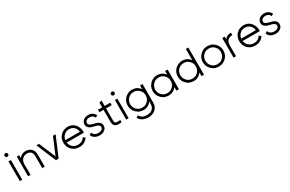

<svg xmlns="http://www.w3.org/2000/svg" viewBox="213 -2431 6611 4375"><g transform="rotate(-30 3518.0 -244.0)"><path d="M109.4 -613.3Q108.4 -613.3 107.4 -613.3Q105.5 -613.3 104.5 -613.3Q99.6 -614.3 94.7 -616.2Q90.8 -617.2 85.9 -619.1Q81.1 -623 77.1 -626Q73.2 -629.9 69.3 -634.8Q62.5 -646.5 61.5 -660.2Q61.5 -673.8 68.4 -684.6Q72.3 -689.5 76.2 -693.4Q80.1 -698.2 85 -701.2Q94.7 -706.1 102.5 -707Q111.3 -707 109.4 -707Q115.2 -707 121.1 -706.1Q127 -704.1 132.8 -701.2Q137.7 -698.2 141.6 -694.3Q146.5 -690.4 149.4 -685.5Q155.3 -676.8 156.2 -667Q157.2 -664.1 157.2 -660.2Q157.2 -654.3 155.3 -647.5Q154.3 -644.5 153.3 -642.6Q152.3 -639.6 150.4 -636.7Q148.4 -633.8 146.5 -631.8Q144.5 -628.9 142.6 -627Q142.6 -627 142.6 -627Q142.6 -627 142.6 -627Q139.6 -624 136.7 -622.1Q134.8 -620.1 131.8 -619.1Q128.9 -617.2 126 -616.2Q123 -615.2 120.1 -614.3Q115.2 -613.3 112.3 -613.3Q109.4 -613.3 109.4 -613.3ZM77.1 0Q77.1 -17.6 77.1 -36.1Q77.1 -53.7 77.1 -71.3Q77.1 -110.4 77.1 -149.4Q77.1 -188.5 77.1 -227.5Q77.1 -266.6 77.1 -305.7Q77.1 -344.7 77.1 -383.8Q77.1 -414.1 77.1 -445.3Q77.1 -476.6 77.1 -507.8Q79.1 -507.8 81.1 -507.8Q83 -507.8 84 -507.8Q89.8 -507.8 95.7 -507.8Q101.6 -507.8 107.4 -507.8Q111.3 -507.8 115.2 -507.8Q119.1 -507.8 123 -507.8Q127.9 -507.8 132.8 -507.8Q136.7 -507.8 141.6 -507.8Q141.6 -505.9 141.6 -503.9Q141.6 -502 141.6 -500Q141.6 -443.4 141.6 -386.7Q141.6 -329.1 141.6 -272.5Q141.6 -233.4 141.6 -194.3Q141.6 -155.3 141.6 -116.2Q141.6 -85.9 141.6 -54.7Q141.6 -23.4 141.6 7.8Q139.6 7.8 137.7 7.8Q136.7 7.8 134.8 7.8Q128.9 7.8 123 7.8Q117.2 7.8 111.3 7.8Q107.4 7.8 103.5 7.8Q99.6 7.8 95.7 7.8Q90.8 7.8 86.9 7.8Q82 7.8 77.1 7.8Q77.1 5.9 77.1 3.9Q77.1 2 77.1 0Z M360.4 -432.6Q368.2 -444.3 377 -454.1Q386.7 -463.9 396.5 -473.6Q410.2 -484.4 424.8 -492.2Q439.5 -501 455.1 -506.8Q468.8 -510.7 481.4 -513.7Q495.1 -516.6 508.8 -517.6Q511.7 -517.6 513.7 -517.6Q516.6 -518.6 519.5 -518.6Q520.5 -518.6 524.4 -518.6Q529.3 -518.6 532.2 -518.6Q538.1 -518.6 544.9 -517.6Q550.8 -517.6 556.6 -517.6Q579.1 -514.6 599.6 -508.8Q620.1 -502.9 639.6 -492.2Q660.2 -480.5 675.8 -463.9Q692.4 -448.2 705.1 -428.7Q726.6 -389.6 730.5 -349.6Q733.4 -308.6 733.4 -265.6Q733.4 -239.3 733.4 -212.9Q733.4 -186.5 733.4 -161.1Q733.4 -135.7 733.4 -111.3Q733.4 -86.9 733.4 -61.5Q733.4 -44.9 733.4 -27.3Q733.4 -9.8 733.4 7.8Q731.4 7.8 730.5 7.8Q728.5 7.8 726.6 7.8Q720.7 7.8 714.8 7.8Q709 7.8 703.1 7.8Q699.2 7.8 695.3 7.8Q691.4 7.8 687.5 7.8Q682.6 7.8 677.7 7.8Q672.9 7.8 668 7.8Q668 5.9 668 3.9Q668 2 668 0Q668 -35.2 668 -70.3Q668 -106.4 668 -141.6Q668 -166 668 -189.5Q668 -213.9 668 -238.3Q668 -276.4 668 -314.5Q668 -353.5 651.4 -388.7Q643.6 -403.3 632.8 -415Q622.1 -426.8 608.4 -435.5Q582 -451.2 555.7 -453.1Q530.3 -455.1 528.3 -455.1Q504.9 -454.1 484.4 -450.2Q463.9 -445.3 443.4 -434.6Q424.8 -423.8 410.2 -408.2Q395.5 -393.6 384.8 -375Q357.4 -321.3 358.4 -257.8Q360.4 -194.3 360.4 -136.7Q360.4 -115.2 360.4 -94.7Q360.4 -73.2 360.4 -52.7Q360.4 -37.1 360.4 -22.5Q360.4 -7.8 360.4 7.8Q358.4 7.8 357.4 7.8Q355.5 7.8 353.5 7.8Q347.7 7.8 341.8 7.8Q335.9 7.8 330.1 7.8Q326.2 7.8 322.3 7.8Q318.4 7.8 314.5 7.8Q310.5 7.8 305.7 7.8Q300.8 7.8 295.9 7.8Q295.9 5.9 295.9 3.9Q295.9 2 295.9 0Q295.9 -56.6 295.9 -113.3Q295.9 -170.9 295.9 -227.5Q295.9 -266.6 295.9 -305.7Q295.9 -344.7 295.9 -383.8Q295.9 -414.1 295.9 -445.3Q295.9 -476.6 295.9 -507.8Q297.9 -507.8 299.8 -507.8Q301.8 -507.8 303.7 -507.8Q308.6 -507.8 314.5 -507.8Q320.3 -507.8 326.2 -507.8Q330.1 -507.8 334 -507.8Q337.9 -507.8 341.8 -507.8Q346.7 -507.8 351.6 -507.8Q356.4 -507.8 360.4 -507.8Q360.4 -505.9 360.4 -503.9Q360.4 -502 360.4 -500Q360.4 -489.3 360.4 -478.5Q360.4 -467.8 360.4 -457Q360.4 -452.1 360.4 -447.3Q360.4 -442.4 360.4 -437.5Q360.4 -435.5 360.4 -434.6Q360.4 -433.6 360.4 -432.6Z M1063.5 -71.3Q1083 -118.2 1102.5 -165Q1123 -211.9 1142.6 -258.8Q1157.2 -293.9 1171.9 -328.1Q1186.5 -363.3 1201.2 -398.4Q1212.9 -425.8 1224.6 -453.1Q1236.3 -480.5 1247.1 -507.8Q1249 -507.8 1250 -507.8Q1251 -507.8 1252 -507.8Q1253.9 -507.8 1255.9 -507.8Q1257.8 -507.8 1259.8 -507.8Q1263.7 -507.8 1268.6 -507.8Q1272.5 -507.8 1276.4 -507.8Q1280.3 -507.8 1285.2 -507.8Q1289.1 -507.8 1293 -507.8Q1298.8 -507.8 1303.7 -507.8Q1309.6 -507.8 1314.5 -507.8Q1315.4 -506.8 1316.4 -505.9Q1314.5 -502.9 1312.5 -497.1Q1288.1 -440.4 1264.6 -383.8Q1240.2 -326.2 1216.8 -269.5Q1200.2 -230.5 1183.6 -191.4Q1167 -152.3 1150.4 -114.3Q1137.7 -83 1125 -52.7Q1112.3 -22.5 1099.6 7.8Q1098.6 7.8 1096.7 7.8Q1095.7 7.8 1094.7 7.8Q1087.9 7.8 1080.1 7.8Q1073.2 7.8 1066.4 7.8Q1061.5 7.8 1057.6 7.8Q1052.7 7.8 1047.9 7.8Q1043 7.8 1038.1 7.8Q1033.2 7.8 1028.3 7.8Q1028.3 6.8 1027.3 4.9Q1027.3 3.9 1026.4 2.9Q1002 -53.7 978.5 -110.4Q954.1 -168 929.7 -224.6Q913.1 -263.7 897.5 -302.7Q880.9 -341.8 864.3 -380.9Q850.6 -412.1 837.9 -443.4Q824.2 -474.6 810.5 -505.9Q811.5 -505.9 812.5 -507.8Q815.4 -507.8 821.3 -507.8Q827.1 -507.8 834 -507.8Q839.8 -507.8 845.7 -507.8Q850.6 -507.8 854.5 -507.8Q858.4 -507.8 863.3 -507.8Q867.2 -507.8 872.1 -507.8Q876 -507.8 880.9 -507.8Q880.9 -506.8 881.8 -504.9Q881.8 -503.9 882.8 -502.9Q903.3 -452.1 924.8 -401.4Q946.3 -349.6 967.8 -298.8Q982.4 -264.6 997.1 -229.5Q1011.7 -194.3 1026.4 -159.2Q1031.2 -147.5 1036.1 -135.7Q1041 -125 1045.9 -113.3Q1050.8 -102.5 1054.7 -91.8Q1058.6 -82 1063.5 -71.3Z M1441.4 -216.8Q1445.3 -193.4 1453.1 -171.9Q1460 -150.4 1473.6 -129.9Q1486.3 -111.3 1502.9 -96.7Q1518.6 -82 1538.1 -70.3Q1582 -46.9 1616.2 -45.9Q1651.4 -44.9 1644.5 -44.9Q1665 -44.9 1684.6 -47.9Q1704.1 -50.8 1723.6 -57.6Q1737.3 -63.5 1750 -70.3Q1761.7 -78.1 1773.4 -86.9Q1787.1 -98.6 1796.9 -111.3Q1806.6 -123 1815.4 -138.7Q1816.4 -137.7 1818.4 -136.7Q1820.3 -135.7 1821.3 -134.8Q1827.1 -130.9 1832 -127.9Q1837.9 -125 1842.8 -122.1Q1846.7 -120.1 1849.6 -118.2Q1853.5 -115.2 1856.4 -113.3Q1860.4 -111.3 1864.3 -109.4Q1868.2 -106.4 1872.1 -104.5Q1871.1 -102.5 1870.1 -101.6Q1869.1 -99.6 1868.2 -98.6Q1854.5 -78.1 1839.8 -61.5Q1825.2 -44.9 1805.7 -30.3Q1788.1 -18.6 1770.5 -9.8Q1752.9 -1 1733.4 5.9Q1704.1 13.7 1681.6 16.6Q1659.2 18.6 1643.6 18.6Q1605.5 16.6 1571.3 9.8Q1537.1 2 1503.9 -15.6Q1475.6 -33.2 1452.1 -54.7Q1429.7 -77.1 1411.1 -105.5Q1374 -169.9 1373 -246.1Q1373 -248 1373 -249Q1373 -324.2 1407.2 -387.7Q1423.8 -416 1446.3 -439.5Q1467.8 -461.9 1495.1 -480.5Q1515.6 -492.2 1536.1 -499Q1556.6 -506.8 1575.2 -510.7Q1609.4 -518.6 1629.9 -518.6Q1650.4 -518.6 1639.6 -518.6Q1646.5 -518.6 1654.3 -517.6Q1661.1 -517.6 1668 -517.6Q1696.3 -513.7 1722.7 -505.9Q1748 -497.1 1772.5 -482.4Q1800.8 -463.9 1822.3 -439.5Q1843.8 -415 1860.4 -385.7Q1877.9 -351.6 1886.7 -313.5Q1894.5 -283.2 1894.5 -252Q1894.5 -244.1 1893.6 -237.3Q1893.6 -234.4 1893.6 -232.4Q1893.6 -230.5 1893.6 -228.5Q1893.6 -225.6 1893.6 -222.7Q1893.6 -219.7 1893.6 -216.8Q1891.6 -216.8 1889.6 -216.8Q1887.7 -216.8 1885.7 -216.8Q1831.1 -216.8 1776.4 -216.8Q1721.7 -216.8 1667 -216.8Q1630.9 -216.8 1594.7 -216.8Q1558.6 -216.8 1522.5 -216.8Q1512.7 -216.8 1502 -216.8Q1491.2 -216.8 1480.5 -216.8Q1470.7 -216.8 1460.9 -216.8Q1451.2 -216.8 1441.4 -216.8ZM1441.4 -280.3Q1463.9 -280.3 1486.3 -280.3Q1508.8 -280.3 1530.3 -280.3Q1564.5 -280.3 1597.7 -280.3Q1631.8 -280.3 1665 -280.3Q1706.1 -280.3 1746.1 -280.3Q1786.1 -280.3 1826.2 -280.3Q1823.2 -306.6 1815.4 -330.1Q1807.6 -353.5 1793 -376Q1781.2 -393.6 1765.6 -407.2Q1750 -420.9 1732.4 -431.6Q1695.3 -451.2 1666 -453.1Q1636.7 -455.1 1639.6 -455.1Q1611.3 -455.1 1585.9 -448.2Q1559.6 -442.4 1535.2 -428.7Q1516.6 -417 1501 -401.4Q1485.4 -386.7 1472.7 -368.2Q1461.9 -350.6 1454.1 -333Q1447.3 -314.5 1443.4 -294.9Q1442.4 -291 1442.4 -287.1Q1441.4 -284.2 1441.4 -280.3Z M2174.8 -518.6Q2195.3 -517.6 2214.8 -514.6Q2234.4 -511.7 2253.9 -504.9Q2270.5 -498 2284.2 -489.3Q2298.8 -480.5 2311.5 -468.8Q2326.2 -455.1 2335.9 -440.4Q2346.7 -425.8 2354.5 -408.2Q2352.5 -407.2 2351.6 -406.2Q2349.6 -405.3 2348.6 -404.3Q2343.8 -401.4 2338.9 -398.4Q2333 -395.5 2328.1 -392.6Q2325.2 -390.6 2321.3 -388.7Q2318.4 -386.7 2314.5 -385.7Q2310.5 -382.8 2306.6 -380.9Q2302.7 -378.9 2298.8 -376Q2298.8 -376 2298.8 -376Q2297.9 -378.9 2295.9 -383.8Q2290 -396.5 2283.2 -407.2Q2275.4 -417 2265.6 -425.8Q2256.8 -432.6 2248 -437.5Q2239.3 -442.4 2229.5 -446.3Q2205.1 -454.1 2186.5 -455.1Q2168 -455.1 2174.8 -455.1Q2159.2 -455.1 2144.5 -452.1Q2129.9 -450.2 2115.2 -444.3Q2104.5 -438.5 2094.7 -431.6Q2085 -424.8 2077.1 -415Q2069.3 -404.3 2065.4 -391.6Q2062.5 -378.9 2062.5 -369.1Q2062.5 -367.2 2062.5 -365.2Q2062.5 -363.3 2062.5 -361.3Q2063.5 -352.5 2066.4 -344.7Q2070.3 -336.9 2075.2 -331.1Q2084 -320.3 2094.7 -314.5Q2105.5 -307.6 2117.2 -301.8Q2147.5 -289.1 2180.7 -281.2Q2212.9 -274.4 2245.1 -265.6Q2253.9 -262.7 2262.7 -259.8Q2271.5 -256.8 2280.3 -252.9Q2301.8 -243.2 2321.3 -227.5Q2340.8 -211.9 2352.5 -189.5Q2355.5 -182.6 2358.4 -175.8Q2360.4 -168.9 2362.3 -162.1Q2365.2 -146.5 2365.2 -131.8Q2365.2 -118.2 2362.3 -104.5Q2357.4 -76.2 2340.8 -51.8Q2327.1 -35.2 2311.5 -22.5Q2295.9 -9.8 2276.4 -1Q2243.2 13.7 2212.9 16.6Q2182.6 18.6 2178.7 18.6Q2155.3 17.6 2131.8 14.6Q2109.4 10.7 2086.9 2.9Q2069.3 -3.9 2054.7 -12.7Q2039.1 -22.5 2025.4 -34.2Q2009.8 -48.8 1998 -66.4Q1987.3 -83 1979.5 -103.5Q1980.5 -104.5 1982.4 -104.5Q1983.4 -105.5 1985.4 -106.4Q1990.2 -109.4 1995.1 -112.3Q2001 -115.2 2005.9 -118.2Q2008.8 -120.1 2012.7 -122.1Q2015.6 -125 2019.5 -127Q2023.4 -128.9 2027.3 -130.9Q2031.2 -133.8 2035.2 -135.7Q2036.1 -135.7 2036.1 -135.7Q2037.1 -132.8 2039.1 -127Q2043.9 -114.3 2050.8 -103.5Q2057.6 -91.8 2068.4 -82Q2078.1 -73.2 2088.9 -67.4Q2098.6 -60.5 2111.3 -55.7Q2123 -51.8 2134.8 -48.8Q2147.5 -45.9 2159.2 -44.9Q2162.1 -44.9 2164.1 -44.9Q2166 -44.9 2168.9 -44.9Q2169.9 -44.9 2173.8 -44.9Q2177.7 -44.9 2178.7 -44.9Q2195.3 -44.9 2210.9 -46.9Q2226.6 -49.8 2242.2 -54.7Q2253.9 -59.6 2264.6 -66.4Q2274.4 -72.3 2283.2 -82Q2298.8 -100.6 2300.8 -126Q2301.8 -151.4 2287.1 -170.9Q2279.3 -178.7 2270.5 -184.6Q2261.7 -191.4 2252 -196.3Q2235.4 -204.1 2223.6 -208Q2211.9 -211.9 2199.2 -214.8Q2178.7 -219.7 2158.2 -225.6Q2137.7 -230.5 2117.2 -236.3Q2108.4 -239.3 2098.6 -242.2Q2089.8 -245.1 2081.1 -249Q2056.6 -260.7 2043.9 -272.5Q2031.2 -283.2 2030.3 -283.2Q2024.4 -290 2019.5 -296.9Q2014.6 -303.7 2009.8 -311.5Q2006.8 -318.4 2004.9 -325.2Q2002 -331.1 2000 -338.9Q1995.1 -368.2 2000 -395.5Q2005.9 -423.8 2022.5 -448.2Q2033.2 -463.9 2047.9 -475.6Q2061.5 -487.3 2078.1 -496.1Q2096.7 -505.9 2116.2 -510.7Q2135.7 -515.6 2157.2 -517.6Q2160.2 -517.6 2167 -518.6Q2174.8 -518.6 2174.8 -518.6Z M2607.4 -507.8Q2622.1 -507.8 2637.7 -507.8Q2652.3 -507.8 2667 -507.8Q2678.7 -507.8 2690.4 -507.8Q2702.1 -507.8 2713.9 -507.8Q2724.6 -507.8 2735.4 -507.8Q2746.1 -507.8 2755.9 -507.8Q2755.9 -505.9 2755.9 -503.9Q2755.9 -502 2755.9 -500Q2755.9 -494.1 2755.9 -489.3Q2755.9 -483.4 2755.9 -477.5Q2755.9 -473.6 2755.9 -469.7Q2755.9 -465.8 2755.9 -462.9Q2755.9 -458 2755.9 -453.1Q2755.9 -448.2 2755.9 -443.4Q2753.9 -443.4 2752.9 -443.4Q2751 -443.4 2749 -443.4Q2743.2 -443.4 2738.3 -443.4Q2732.4 -443.4 2727.5 -443.4Q2715.8 -443.4 2704.1 -443.4Q2692.4 -443.4 2680.7 -443.4Q2668.9 -443.4 2657.2 -443.4Q2646.5 -443.4 2634.8 -443.4Q2627.9 -443.4 2621.1 -443.4Q2614.3 -443.4 2607.4 -443.4Q2607.4 -408.2 2607.4 -373Q2607.4 -337.9 2607.4 -302.7Q2607.4 -278.3 2607.4 -252.9Q2607.4 -227.5 2607.4 -202.1Q2607.4 -182.6 2607.4 -164.1Q2607.4 -144.5 2607.4 -126Q2607.4 -114.3 2608.4 -103.5Q2610.4 -91.8 2614.3 -81.1Q2617.2 -75.2 2621.1 -69.3Q2625 -64.5 2629.9 -60.5Q2645.5 -50.8 2663.1 -49.8Q2680.7 -48.8 2698.2 -48.8Q2705.1 -49.8 2711.9 -49.8Q2718.8 -49.8 2725.6 -50.8Q2733.4 -50.8 2741.2 -51.8Q2748 -52.7 2755.9 -53.7Q2755.9 -50.8 2755.9 -48.8Q2755.9 -46.9 2755.9 -44.9Q2755.9 -40 2755.9 -34.2Q2755.9 -28.3 2755.9 -23.4Q2755.9 -19.5 2755.9 -15.6Q2755.9 -12.7 2755.9 -8.8Q2755.9 -4.9 2755.9 -1Q2755.9 2.9 2755.9 6.8Q2754.9 6.8 2752.9 6.8Q2751 6.8 2750 7.8Q2719.7 10.7 2690.4 11.7Q2685.5 12.7 2681.6 12.7Q2656.2 12.7 2630.9 6.8Q2614.3 2 2598.6 -5.9Q2584 -13.7 2571.3 -26.4Q2544.9 -57.6 2543 -96.7Q2541 -135.7 2541 -173.8Q2541 -201.2 2541 -228.5Q2541 -255.9 2541 -283.2Q2541 -308.6 2541 -335Q2541 -360.4 2541 -386.7Q2541 -400.4 2541 -415Q2541 -429.7 2541 -443.4Q2530.3 -443.4 2519.5 -443.4Q2509.8 -443.4 2499 -443.4Q2490.2 -443.4 2481.4 -443.4Q2472.7 -443.4 2464.8 -443.4Q2456.1 -443.4 2448.2 -443.4Q2439.5 -443.4 2431.6 -443.4Q2431.6 -445.3 2431.6 -447.3Q2431.6 -449.2 2431.6 -451.2Q2431.6 -457 2431.6 -461.9Q2431.6 -467.8 2431.6 -473.6Q2431.6 -477.5 2431.6 -480.5Q2431.6 -484.4 2431.6 -488.3Q2431.6 -493.2 2431.6 -498Q2431.6 -502.9 2431.6 -507.8Q2432.6 -507.8 2434.6 -507.8Q2436.5 -507.8 2438.5 -507.8Q2451.2 -507.8 2463.9 -507.8Q2476.6 -507.8 2488.3 -507.8Q2497.1 -507.8 2505.9 -507.8Q2514.6 -507.8 2523.4 -507.8Q2527.3 -507.8 2532.2 -507.8Q2537.1 -507.8 2541 -507.8Q2541 -519.5 2541 -532.2Q2541 -544.9 2541 -556.6Q2541 -566.4 2541 -576.2Q2541 -585.9 2541 -595.7Q2541 -604.5 2541 -613.3Q2541 -622.1 2541 -630.9Q2543 -630.9 2543.9 -631.8Q2544.9 -631.8 2546.9 -631.8Q2552.7 -633.8 2558.6 -635.7Q2564.5 -637.7 2569.3 -638.7Q2574.2 -640.6 2578.1 -641.6Q2582 -642.6 2585.9 -643.6Q2590.8 -645.5 2595.7 -646.5Q2601.6 -648.4 2606.4 -649.4Q2606.4 -649.4 2606.4 -649.4Q2607.4 -649.4 2607.4 -649.4Q2607.4 -646.5 2607.4 -644.5Q2607.4 -642.6 2607.4 -639.6Q2607.4 -624 2607.4 -608.4Q2607.4 -591.8 2607.4 -576.2Q2607.4 -565.4 2607.4 -554.7Q2607.4 -543.9 2607.4 -532.2Q2607.4 -529.3 2607.4 -525.4Q2607.4 -521.5 2607.4 -518.6Q2607.4 -515.6 2607.4 -512.7Q2607.4 -509.8 2607.4 -507.8Z M2909.2 -613.3Q2908.2 -613.3 2907.2 -613.3Q2905.3 -613.3 2904.3 -613.3Q2899.4 -614.3 2894.5 -616.2Q2890.6 -617.2 2885.7 -619.1Q2880.9 -623 2877 -626Q2873 -629.9 2869.1 -634.8Q2862.3 -646.5 2861.3 -660.2Q2861.3 -673.8 2868.2 -684.6Q2872.1 -689.5 2876 -693.4Q2879.9 -698.2 2884.8 -701.2Q2894.5 -706.1 2902.3 -707Q2911.1 -707 2909.2 -707Q2915 -707 2920.9 -706.1Q2926.8 -704.1 2932.6 -701.2Q2937.5 -698.2 2941.4 -694.3Q2946.3 -690.4 2949.2 -685.5Q2955.1 -676.8 2956.1 -667Q2957 -664.1 2957 -660.2Q2957 -654.3 2955.1 -647.5Q2954.1 -644.5 2953.1 -642.6Q2952.1 -639.6 2950.2 -636.7Q2948.2 -633.8 2946.3 -631.8Q2944.3 -628.9 2942.4 -627Q2942.4 -627 2942.4 -627Q2942.4 -627 2942.4 -627Q2939.5 -624 2936.5 -622.1Q2934.6 -620.1 2931.6 -619.1Q2928.7 -617.2 2925.8 -616.2Q2922.9 -615.2 2919.9 -614.3Q2915 -613.3 2912.1 -613.3Q2909.2 -613.3 2909.2 -613.3ZM2877 0Q2877 -17.6 2877 -36.1Q2877 -53.7 2877 -71.3Q2877 -110.4 2877 -149.4Q2877 -188.5 2877 -227.5Q2877 -266.6 2877 -305.7Q2877 -344.7 2877 -383.8Q2877 -414.1 2877 -445.3Q2877 -476.6 2877 -507.8Q2878.9 -507.8 2880.9 -507.8Q2882.8 -507.8 2883.8 -507.8Q2889.6 -507.8 2895.5 -507.8Q2901.4 -507.8 2907.2 -507.8Q2911.1 -507.8 2915 -507.8Q2918.9 -507.8 2922.9 -507.8Q2927.7 -507.8 2932.6 -507.8Q2936.5 -507.8 2941.4 -507.8Q2941.4 -505.9 2941.4 -503.9Q2941.4 -502 2941.4 -500Q2941.4 -443.4 2941.4 -386.7Q2941.4 -329.1 2941.4 -272.5Q2941.4 -233.4 2941.4 -194.3Q2941.4 -155.3 2941.4 -116.2Q2941.4 -85.9 2941.4 -54.7Q2941.4 -23.4 2941.4 7.8Q2939.5 7.8 2937.5 7.8Q2936.5 7.8 2934.6 7.8Q2928.7 7.8 2922.9 7.8Q2917 7.8 2911.1 7.8Q2907.2 7.8 2903.3 7.8Q2899.4 7.8 2895.5 7.8Q2890.6 7.8 2886.7 7.8Q2881.8 7.8 2877 7.8Q2877 5.9 2877 3.9Q2877 2 2877 0Z M3539.1 -411.1Q3539.1 -418 3539.1 -425.8Q3539.1 -432.6 3539.1 -440.4Q3539.1 -449.2 3539.1 -458Q3539.1 -467.8 3539.1 -476.6Q3539.1 -484.4 3539.1 -492.2Q3539.1 -500 3539.1 -507.8Q3541 -507.8 3543 -507.8Q3544.9 -507.8 3546.9 -507.8Q3548.8 -507.8 3550.8 -507.8Q3551.8 -507.8 3553.7 -507.8Q3557.6 -507.8 3561.5 -507.8Q3565.4 -507.8 3569.3 -507.8Q3573.2 -507.8 3577.1 -507.8Q3581.1 -507.8 3585 -507.8Q3589.8 -507.8 3594.7 -507.8Q3599.6 -507.8 3604.5 -507.8Q3604.5 -505.9 3604.5 -503.9Q3604.5 -502 3604.5 -500Q3604.5 -446.3 3604.5 -391.6Q3604.5 -337.9 3604.5 -283.2Q3604.5 -246.1 3604.5 -209Q3604.5 -171.9 3604.5 -134.8Q3604.5 -72.3 3603.5 -8.8Q3602.5 53.7 3568.4 109.4Q3551.8 133.8 3530.3 153.3Q3508.8 172.9 3482.4 187.5Q3434.6 211.9 3390.6 214.8Q3347.7 218.8 3347.7 218.8Q3319.3 217.8 3292 213.9Q3264.6 210.9 3237.3 202.1Q3215.8 195.3 3196.3 184.6Q3176.8 173.8 3158.2 160.2Q3139.6 144.5 3126 127Q3112.3 109.4 3101.6 87.9Q3103.5 86.9 3105.5 85.9Q3106.4 85 3108.4 85Q3113.3 81.1 3119.1 78.1Q3124 75.2 3128.9 72.3Q3132.8 70.3 3136.7 68.4Q3139.6 66.4 3143.6 64.5Q3147.5 62.5 3151.4 59.6Q3155.3 57.6 3159.2 55.7Q3160.2 57.6 3161.1 59.6Q3162.1 60.5 3162.1 62.5Q3170.9 78.1 3181.6 91.8Q3191.4 104.5 3206.1 116.2Q3218.8 126 3232.4 132.8Q3246.1 139.6 3261.7 144.5Q3293.9 153.3 3322.3 154.3Q3351.6 155.3 3347.7 155.3Q3375 154.3 3400.4 150.4Q3424.8 145.5 3450.2 134.8Q3469.7 124 3485.4 109.4Q3501 95.7 3513.7 76.2Q3533.2 43 3536.1 5.9Q3539.1 -30.3 3539.1 -68.4Q3539.1 -73.2 3539.1 -79.1Q3539.1 -84 3539.1 -88.9Q3529.3 -74.2 3517.6 -61.5Q3506.8 -48.8 3493.2 -38.1Q3477.5 -25.4 3460 -15.6Q3443.4 -4.9 3423.8 2.9Q3386.7 15.6 3363.3 16.6Q3338.9 18.6 3332 18.6Q3295.9 16.6 3262.7 8.8Q3230.5 2 3198.2 -15.6Q3170.9 -33.2 3148.4 -54.7Q3126 -76.2 3107.4 -102.5Q3067.4 -166 3065.4 -242.2Q3065.4 -246.1 3065.4 -251Q3065.4 -322.3 3099.6 -384.8Q3118.2 -415 3141.6 -438.5Q3166 -462.9 3195.3 -481.4Q3239.3 -507.8 3278.3 -512.7Q3316.4 -518.6 3332 -518.6Q3356.4 -517.6 3379.9 -513.7Q3402.3 -509.8 3425.8 -502Q3447.3 -493.2 3465.8 -481.4Q3484.4 -469.7 3502 -454.1Q3511.7 -445.3 3519.5 -435.5Q3528.3 -426.8 3536.1 -416Q3537.1 -415 3537.1 -414.1Q3538.1 -412.1 3539.1 -411.1ZM3129.9 -250Q3130.9 -246.1 3130.9 -242.2Q3130.9 -238.3 3130.9 -234.4Q3132.8 -210.9 3139.6 -188.5Q3145.5 -166 3158.2 -145.5Q3171.9 -122.1 3190.4 -103.5Q3209 -85 3232.4 -71.3Q3247.1 -62.5 3262.7 -56.6Q3278.3 -50.8 3294.9 -47.9Q3297.9 -47.9 3303.7 -46.9Q3308.6 -45.9 3312.5 -45.9Q3318.4 -44.9 3326.2 -44.9Q3334 -44.9 3335 -44.9Q3365.2 -45.9 3393.6 -52.7Q3420.9 -60.5 3447.3 -77.1Q3466.8 -90.8 3483.4 -108.4Q3500 -126 3512.7 -146.5Q3539.1 -195.3 3539.1 -251Q3539.1 -306.6 3511.7 -354.5Q3497.1 -377.9 3479.5 -396.5Q3460.9 -415 3437.5 -428.7Q3404.3 -447.3 3375 -451.2Q3345.7 -455.1 3335 -455.1Q3303.7 -454.1 3276.4 -447.3Q3249 -439.5 3222.7 -422.9Q3202.1 -409.2 3185.5 -391.6Q3169.9 -374 3156.2 -353.5Q3147.5 -335.9 3138.7 -307.6Q3129.9 -279.3 3129.9 -250Z M4198.2 -413.1Q4198.2 -419.9 4198.2 -427.7Q4198.2 -434.6 4198.2 -441.4Q4198.2 -450.2 4198.2 -460Q4198.2 -468.8 4198.2 -477.5Q4198.2 -485.4 4198.2 -492.2Q4198.2 -500 4198.2 -507.8Q4200.2 -507.8 4202.1 -507.8Q4204.1 -507.8 4206.1 -507.8Q4208 -507.8 4210 -507.8Q4210.9 -507.8 4212.9 -507.8Q4216.8 -507.8 4220.7 -507.8Q4224.6 -507.8 4229.5 -507.8Q4233.4 -507.8 4237.3 -507.8Q4241.2 -507.8 4245.1 -507.8Q4250 -507.8 4254.9 -507.8Q4259.8 -507.8 4264.6 -507.8Q4264.6 -505.9 4264.6 -503.9Q4264.6 -502 4264.6 -500Q4264.6 -443.4 4264.6 -386.7Q4264.6 -329.1 4264.6 -272.5Q4264.6 -233.4 4264.6 -194.3Q4264.6 -155.3 4264.6 -116.2Q4264.6 -85.9 4264.6 -54.7Q4264.6 -23.4 4264.6 7.8Q4262.7 7.8 4260.7 7.8Q4258.8 7.8 4256.8 7.8Q4251 7.8 4245.1 7.8Q4239.3 7.8 4233.4 7.8Q4229.5 7.8 4225.6 7.8Q4221.7 7.8 4217.8 7.8Q4212.9 7.8 4208 7.8Q4203.1 7.8 4198.2 7.8Q4198.2 5.9 4198.2 3.9Q4198.2 2 4198.2 0Q4198.2 -12.7 4198.2 -25.4Q4198.2 -38.1 4198.2 -51.8Q4198.2 -60.5 4198.2 -69.3Q4198.2 -78.1 4198.2 -86.9Q4187.5 -71.3 4174.8 -58.6Q4163.1 -45.9 4148.4 -34.2Q4132.8 -21.5 4115.2 -12.7Q4098.6 -2.9 4080.1 3.9Q4050.8 13.7 4028.3 15.6Q4005.9 18.6 3991.2 18.6Q3955.1 16.6 3922.9 8.8Q3889.6 2 3858.4 -15.6Q3831.1 -33.2 3807.6 -54.7Q3785.2 -76.2 3766.6 -102.5Q3726.6 -167 3724.6 -243.2Q3724.6 -247.1 3724.6 -251Q3724.6 -322.3 3758.8 -384.8Q3776.4 -412.1 3797.9 -434.6Q3819.3 -458 3845.7 -475.6Q3878.9 -497.1 3915 -507.8Q3951.2 -518.6 3991.2 -518.6Q4015.6 -517.6 4040 -513.7Q4063.5 -509.8 4086.9 -501Q4105.5 -494.1 4122.1 -483.4Q4138.7 -473.6 4154.3 -461.9Q4166 -451.2 4176.8 -439.5Q4187.5 -427.7 4197.3 -414.1Q4198.2 -414.1 4198.2 -414.1Q4198.2 -413.1 4198.2 -413.1ZM3790 -250Q3790 -246.1 3791 -242.2Q3791 -238.3 3791 -234.4Q3793 -210.9 3799.8 -188.5Q3805.7 -166 3817.4 -145.5Q3832 -122.1 3850.6 -103.5Q3869.1 -85 3891.6 -71.3Q3925.8 -52.7 3955.1 -48.8Q3984.4 -44.9 3995.1 -44.9Q4025.4 -45.9 4052.7 -52.7Q4080.1 -60.5 4106.4 -77.1Q4127 -90.8 4142.6 -108.4Q4159.2 -126 4171.9 -146.5Q4198.2 -195.3 4198.2 -251Q4198.2 -307.6 4170.9 -355.5Q4156.2 -377.9 4137.7 -396.5Q4120.1 -415 4096.7 -428.7Q4063.5 -447.3 4035.2 -451.2Q4005.9 -455.1 3995.1 -455.1Q3963.9 -454.1 3936.5 -447.3Q3909.2 -439.5 3882.8 -422.9Q3862.3 -409.2 3845.7 -391.6Q3830.1 -374 3816.4 -353.5Q3807.6 -335.9 3798.8 -307.6Q3790 -279.3 3790 -250Z M4858.4 -411.1Q4858.4 -442.4 4858.4 -473.6Q4858.4 -504.9 4858.4 -536.1Q4858.4 -561.5 4858.4 -586.9Q4858.4 -612.3 4858.4 -636.7Q4858.4 -654.3 4858.4 -671.9Q4858.4 -689.5 4858.4 -707Q4860.4 -707 4862.3 -707Q4864.3 -707 4866.2 -707Q4868.2 -707 4870.1 -707Q4871.1 -707 4873 -707Q4877 -707 4880.9 -707Q4884.8 -707 4888.7 -707Q4892.6 -707 4896.5 -707Q4900.4 -707 4904.3 -707Q4909.2 -707 4914.1 -707Q4918.9 -707 4923.8 -707Q4923.8 -706.1 4923.8 -704.1Q4923.8 -702.1 4923.8 -700.2Q4923.8 -620.1 4923.8 -541Q4923.8 -460.9 4923.8 -381.8Q4923.8 -327.1 4923.8 -272.5Q4923.8 -217.8 4923.8 -163.1Q4923.8 -121.1 4923.8 -78.1Q4923.8 -35.2 4923.8 7.8Q4921.9 7.8 4919.9 7.8Q4918 7.8 4916 7.8Q4910.2 7.8 4904.3 7.8Q4899.4 7.8 4893.6 7.8Q4889.6 7.8 4885.7 7.8Q4881.8 7.8 4877.9 7.8Q4873 7.8 4868.2 7.8Q4863.3 7.8 4858.4 7.8Q4858.4 5.9 4858.4 3.9Q4858.4 2 4858.4 0Q4858.4 -13.7 4858.4 -26.4Q4858.4 -40 4858.4 -52.7Q4858.4 -61.5 4858.4 -71.3Q4858.4 -80.1 4858.4 -88.9Q4848.6 -74.2 4836.9 -61.5Q4825.2 -48.8 4812.5 -38.1Q4795.9 -25.4 4779.3 -15.6Q4761.7 -4.9 4743.2 2.9Q4706.1 15.6 4682.6 16.6Q4658.2 18.6 4651.4 18.6Q4615.2 16.6 4582 8.8Q4549.8 2 4517.6 -15.6Q4490.2 -33.2 4467.8 -54.7Q4445.3 -76.2 4426.8 -102.5Q4386.7 -166 4384.8 -242.2Q4384.8 -246.1 4384.8 -251Q4384.8 -322.3 4418.9 -384.8Q4437.5 -415 4460.9 -438.5Q4484.4 -462.9 4514.6 -481.4Q4558.6 -507.8 4597.7 -512.7Q4636.7 -518.6 4651.4 -518.6Q4675.8 -517.6 4699.2 -513.7Q4721.7 -509.8 4745.1 -502Q4766.6 -493.2 4785.2 -481.4Q4803.7 -469.7 4821.3 -454.1Q4831.1 -445.3 4838.9 -435.5Q4847.7 -426.8 4855.5 -416Q4856.4 -415 4856.4 -414.1Q4857.4 -412.1 4858.4 -411.1ZM4449.2 -250Q4449.2 -246.1 4450.2 -242.2Q4450.2 -238.3 4450.2 -234.4Q4452.1 -210.9 4459 -188.5Q4464.8 -166 4476.6 -145.5Q4491.2 -122.1 4509.8 -103.5Q4528.3 -85 4550.8 -71.3Q4585 -52.7 4614.3 -48.8Q4643.6 -44.9 4654.3 -44.9Q4684.6 -45.9 4712.9 -52.7Q4740.2 -60.5 4766.6 -77.1Q4786.1 -90.8 4802.7 -108.4Q4819.3 -126 4832 -146.5Q4858.4 -195.3 4858.4 -251Q4858.4 -306.6 4831.1 -354.5Q4816.4 -377.9 4797.9 -396.5Q4779.3 -415 4756.8 -428.7Q4723.6 -447.3 4694.3 -451.2Q4665 -455.1 4654.3 -455.1Q4623 -454.1 4595.7 -447.3Q4568.4 -439.5 4542 -422.9Q4521.5 -409.2 4504.9 -391.6Q4489.3 -374 4475.6 -353.5Q4466.8 -335.9 4458 -307.6Q4449.2 -279.3 4449.2 -250Z M5313.5 18.6Q5305.7 18.6 5298.8 17.6Q5291 17.6 5284.2 17.6Q5254.9 13.7 5228.5 5.9Q5202.1 -2.9 5177.7 -16.6Q5149.4 -33.2 5127 -54.7Q5104.5 -76.2 5085.9 -102.5Q5044.9 -166 5043 -242.2Q5043 -246.1 5043 -251Q5043 -322.3 5077.1 -384.8Q5095.7 -414.1 5120.1 -438.5Q5143.6 -462.9 5173.8 -481.4Q5228.5 -512.7 5273.4 -515.6Q5317.4 -518.6 5313.5 -518.6Q5349.6 -516.6 5382.8 -508.8Q5415 -502 5447.3 -484.4Q5475.6 -466.8 5498 -446.3Q5520.5 -424.8 5540 -398.4Q5580.1 -334 5582 -257.8Q5583 -252.9 5583 -249Q5582 -177.7 5547.9 -115.2Q5529.3 -85.9 5505.9 -61.5Q5481.4 -37.1 5452.1 -18.6Q5406.2 6.8 5367.2 12.7Q5328.1 18.6 5313.5 18.6ZM5108.4 -250Q5108.4 -246.1 5109.4 -242.2Q5109.4 -238.3 5109.4 -234.4Q5111.3 -210.9 5118.2 -188.5Q5124 -166 5135.7 -145.5Q5150.4 -122.1 5168.9 -103.5Q5187.5 -85 5210 -71.3Q5244.1 -52.7 5273.4 -48.8Q5302.7 -44.9 5313.5 -44.9Q5343.8 -45.9 5371.1 -52.7Q5398.4 -60.5 5424.8 -77.1Q5445.3 -90.8 5460.9 -108.4Q5477.5 -126 5490.2 -146.5Q5516.6 -195.3 5516.6 -251Q5516.6 -307.6 5489.3 -355.5Q5474.6 -377.9 5456.1 -396.5Q5438.5 -415 5415 -428.7Q5381.8 -447.3 5353.5 -451.2Q5324.2 -455.1 5313.5 -455.1Q5282.2 -454.1 5254.9 -447.3Q5227.5 -439.5 5201.2 -422.9Q5180.7 -409.2 5164.1 -391.6Q5148.4 -374 5134.8 -353.5Q5126 -335.9 5117.2 -307.6Q5108.4 -279.3 5108.4 -250Z M5766.6 -432.6Q5773.4 -443.4 5782.2 -453.1Q5790 -462.9 5798.8 -471.7Q5809.6 -480.5 5821.3 -487.3Q5832 -494.1 5844.7 -500Q5866.2 -507.8 5888.7 -511.7Q5911.1 -514.6 5933.6 -514.6Q5933.6 -512.7 5933.6 -510.7Q5933.6 -508.8 5933.6 -506.8Q5933.6 -501 5933.6 -495.1Q5933.6 -489.3 5933.6 -483.4Q5933.6 -480.5 5933.6 -476.6Q5933.6 -472.7 5933.6 -468.8Q5933.6 -463.9 5933.6 -460Q5933.6 -456.1 5933.6 -451.2Q5931.6 -451.2 5930.7 -451.2Q5928.7 -451.2 5926.8 -451.2Q5903.3 -450.2 5882.8 -446.3Q5862.3 -441.4 5842.8 -430.7Q5826.2 -420.9 5813.5 -408.2Q5800.8 -396.5 5791 -380.9Q5771.5 -347.7 5769.5 -310.5Q5766.6 -274.4 5766.6 -237.3Q5766.6 -213.9 5766.6 -190.4Q5766.6 -167 5766.6 -143.6Q5766.6 -122.1 5766.6 -99.6Q5766.6 -77.1 5766.6 -55.7Q5766.6 -40 5766.6 -23.4Q5766.6 -7.8 5766.6 7.8Q5764.6 7.8 5763.7 7.8Q5761.7 7.8 5759.8 7.8Q5753.9 7.8 5748 7.8Q5742.2 7.8 5736.3 7.8Q5732.4 7.8 5728.5 7.8Q5724.6 7.8 5720.7 7.8Q5716.8 7.8 5711.9 7.8Q5707 7.8 5702.1 7.8Q5702.1 5.9 5702.1 3.9Q5702.1 2 5702.1 0Q5702.1 -56.6 5702.1 -113.3Q5702.1 -170.9 5702.1 -227.5Q5702.1 -266.6 5702.1 -305.7Q5702.1 -344.7 5702.1 -383.8Q5702.1 -414.1 5702.1 -445.3Q5702.1 -476.6 5702.1 -507.8Q5704.1 -507.8 5706.1 -507.8Q5708 -507.8 5710 -507.8Q5714.8 -507.8 5720.7 -507.8Q5726.6 -507.8 5732.4 -507.8Q5736.3 -507.8 5740.2 -507.8Q5744.1 -507.8 5748 -507.8Q5752.9 -507.8 5757.8 -507.8Q5762.7 -507.8 5766.6 -507.8Q5766.6 -505.9 5766.6 -503.9Q5766.6 -502 5766.6 -500Q5766.6 -489.3 5766.6 -477.5Q5766.6 -466.8 5766.6 -455.1Q5766.6 -450.2 5766.6 -445.3Q5766.6 -440.4 5766.6 -434.6Q5766.6 -434.6 5766.6 -433.6Q5766.6 -433.6 5766.6 -432.6Z M6069.3 -216.8Q6073.2 -193.4 6081.1 -171.9Q6087.9 -150.4 6101.6 -129.9Q6114.3 -111.3 6130.9 -96.7Q6146.5 -82 6166 -70.3Q6210 -46.9 6244.1 -45.9Q6279.3 -44.9 6272.5 -44.9Q6293 -44.9 6312.5 -47.9Q6332 -50.8 6351.6 -57.6Q6365.2 -63.5 6377.9 -70.3Q6389.6 -78.1 6401.4 -86.9Q6415 -98.6 6424.8 -111.3Q6434.6 -123 6443.4 -138.7Q6444.3 -137.7 6446.3 -136.7Q6448.2 -135.7 6449.2 -134.8Q6455.1 -130.9 6460 -127.9Q6465.8 -125 6470.7 -122.1Q6474.6 -120.1 6477.5 -118.2Q6481.4 -115.2 6484.4 -113.3Q6488.3 -111.3 6492.2 -109.4Q6496.1 -106.4 6500 -104.5Q6499 -102.5 6498 -101.6Q6497.1 -99.6 6496.1 -98.6Q6482.4 -78.1 6467.8 -61.5Q6453.1 -44.9 6433.6 -30.3Q6416 -18.6 6398.4 -9.8Q6380.9 -1 6361.3 5.9Q6332 13.7 6309.6 16.6Q6287.1 18.6 6271.5 18.6Q6233.4 16.6 6199.2 9.8Q6165 2 6131.8 -15.6Q6103.5 -33.2 6080.1 -54.7Q6057.6 -77.1 6039.1 -105.5Q6002 -169.9 6001 -246.1Q6001 -248 6001 -249Q6001 -324.2 6035.2 -387.7Q6051.8 -416 6074.2 -439.5Q6095.7 -461.9 6123 -480.5Q6143.6 -492.2 6164.1 -499Q6184.6 -506.8 6203.1 -510.7Q6237.3 -518.6 6257.8 -518.6Q6278.3 -518.6 6267.6 -518.6Q6274.4 -518.6 6282.2 -517.6Q6289.1 -517.6 6295.9 -517.6Q6324.2 -513.7 6350.6 -505.9Q6376 -497.1 6400.4 -482.4Q6428.7 -463.9 6450.2 -439.5Q6471.7 -415 6488.3 -385.7Q6505.9 -351.6 6514.6 -313.5Q6522.5 -283.2 6522.5 -252Q6522.5 -244.1 6521.5 -237.3Q6521.5 -234.4 6521.5 -232.4Q6521.5 -230.5 6521.5 -228.5Q6521.5 -225.6 6521.5 -222.7Q6521.5 -219.7 6521.5 -216.8Q6519.5 -216.8 6517.6 -216.8Q6515.6 -216.8 6513.7 -216.8Q6459 -216.8 6404.3 -216.8Q6349.6 -216.8 6294.9 -216.8Q6258.8 -216.8 6222.7 -216.8Q6186.5 -216.8 6150.4 -216.8Q6140.6 -216.8 6129.9 -216.8Q6119.1 -216.8 6108.4 -216.8Q6098.6 -216.8 6088.9 -216.8Q6079.1 -216.8 6069.3 -216.8ZM6069.3 -280.3Q6091.8 -280.3 6114.3 -280.3Q6136.7 -280.3 6158.2 -280.3Q6192.4 -280.3 6225.6 -280.3Q6259.8 -280.3 6293 -280.3Q6334 -280.3 6374 -280.3Q6414.1 -280.3 6454.1 -280.3Q6451.2 -306.6 6443.4 -330.1Q6435.5 -353.5 6420.9 -376Q6409.2 -393.6 6393.6 -407.2Q6377.9 -420.9 6360.4 -431.6Q6323.2 -451.2 6293.9 -453.1Q6264.6 -455.1 6267.6 -455.1Q6239.3 -455.1 6213.9 -448.2Q6187.5 -442.4 6163.1 -428.7Q6144.5 -417 6128.9 -401.4Q6113.3 -386.7 6100.6 -368.2Q6089.8 -350.6 6082 -333Q6075.2 -314.5 6071.3 -294.9Q6070.3 -291 6070.3 -287.1Q6069.3 -284.2 6069.3 -280.3Z M6802.7 -518.6Q6823.2 -517.6 6842.8 -514.6Q6862.3 -511.7 6881.8 -504.9Q6898.4 -498 6912.1 -489.3Q6926.8 -480.5 6939.5 -468.8Q6954.1 -455.1 6963.9 -440.4Q6974.6 -425.8 6982.4 -408.2Q6980.5 -407.2 6979.5 -406.2Q6977.5 -405.3 6976.6 -404.3Q6971.7 -401.4 6966.8 -398.4Q6960.9 -395.5 6956.1 -392.6Q6953.1 -390.6 6949.2 -388.7Q6946.3 -386.7 6942.4 -385.7Q6938.5 -382.8 6934.6 -380.9Q6930.7 -378.9 6926.8 -376Q6926.8 -376 6926.8 -376Q6925.8 -378.9 6923.8 -383.8Q6918 -396.5 6911.1 -407.2Q6903.3 -417 6893.6 -425.8Q6884.8 -432.6 6876 -437.5Q6867.2 -442.4 6857.4 -446.3Q6833 -454.1 6814.5 -455.1Q6795.9 -455.1 6802.7 -455.1Q6787.1 -455.1 6772.5 -452.1Q6757.8 -450.2 6743.2 -444.3Q6732.4 -438.5 6722.7 -431.6Q6712.9 -424.8 6705.1 -415Q6697.3 -404.3 6693.4 -391.6Q6690.4 -378.9 6690.4 -369.1Q6690.4 -367.2 6690.4 -365.2Q6690.4 -363.3 6690.4 -361.3Q6691.4 -352.5 6694.3 -344.7Q6698.2 -336.9 6703.1 -331.1Q6711.9 -320.3 6722.7 -314.5Q6733.4 -307.6 6745.1 -301.8Q6775.4 -289.1 6808.6 -281.2Q6840.8 -274.4 6873 -265.6Q6881.8 -262.7 6890.6 -259.8Q6899.4 -256.8 6908.2 -252.9Q6929.7 -243.2 6949.2 -227.5Q6968.8 -211.9 6980.5 -189.5Q6983.4 -182.6 6986.3 -175.8Q6988.3 -168.9 6990.2 -162.1Q6993.2 -146.5 6993.2 -131.8Q6993.2 -118.2 6990.2 -104.5Q6985.4 -76.2 6968.8 -51.8Q6955.1 -35.2 6939.5 -22.5Q6923.8 -9.8 6904.3 -1Q6871.1 13.7 6840.8 16.6Q6810.5 18.6 6806.6 18.6Q6783.2 17.6 6759.8 14.6Q6737.3 10.7 6714.8 2.9Q6697.3 -3.9 6682.6 -12.7Q6667 -22.5 6653.3 -34.2Q6637.7 -48.8 6626 -66.4Q6615.2 -83 6607.4 -103.5Q6608.4 -104.5 6610.4 -104.5Q6611.3 -105.5 6613.3 -106.4Q6618.2 -109.4 6623 -112.3Q6628.9 -115.2 6633.8 -118.2Q6636.7 -120.1 6640.6 -122.1Q6643.6 -125 6647.5 -127Q6651.4 -128.9 6655.3 -130.9Q6659.2 -133.8 6663.1 -135.7Q6664.1 -135.7 6664.1 -135.7Q6665 -132.8 6667 -127Q6671.9 -114.3 6678.7 -103.5Q6685.5 -91.8 6696.3 -82Q6706.1 -73.2 6716.8 -67.4Q6726.6 -60.5 6739.3 -55.7Q6751 -51.8 6762.7 -48.8Q6775.4 -45.9 6787.1 -44.9Q6790 -44.9 6792 -44.9Q6793.9 -44.9 6796.9 -44.9Q6797.9 -44.9 6801.8 -44.9Q6805.7 -44.9 6806.6 -44.9Q6823.2 -44.9 6838.9 -46.9Q6854.5 -49.8 6870.1 -54.7Q6881.8 -59.6 6892.6 -66.4Q6902.3 -72.3 6911.1 -82Q6926.8 -100.6 6928.7 -126Q6929.7 -151.4 6915 -170.9Q6907.2 -178.7 6898.4 -184.6Q6889.6 -191.4 6879.9 -196.3Q6863.3 -204.1 6851.6 -208Q6839.8 -211.9 6827.1 -214.8Q6806.6 -219.7 6786.1 -225.6Q6765.6 -230.5 6745.1 -236.3Q6736.3 -239.3 6726.6 -242.2Q6717.8 -245.1 6709 -249Q6684.6 -260.7 6671.9 -272.5Q6659.2 -283.2 6658.2 -283.2Q6652.3 -290 6647.5 -296.9Q6642.6 -303.7 6637.7 -311.5Q6634.8 -318.4 6632.8 -325.2Q6629.9 -331.1 6627.9 -338.9Q6623 -368.2 6627.9 -395.5Q6633.8 -423.8 6650.4 -448.2Q6661.1 -463.9 6675.8 -475.6Q6689.5 -487.3 6706.1 -496.1Q6724.6 -505.9 6744.1 -510.7Q6763.7 -515.6 6785.2 -517.6Q6788.1 -517.6 6794.9 -518.6Q6802.7 -518.6 6802.7 -518.6Z"/></g></svg>

Font: LeFont
Style: Light
Weight: 300
Designer: Leryon MEDIA
Version: Version 1.0